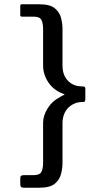

<svg xmlns="http://www.w3.org/2000/svg" viewBox="-20 -766 465 900"><path d="M75 96V71Q75 61 79 58Q83 55 93 55H137Q167 55 174.5 39Q182 23 182 -3V-190Q182 -224 203.5 -258.5Q225 -293 260 -310Q265 -314 272 -317.5Q279 -321 283 -322Q282 -323 280 -324.5Q278 -326 275 -327Q247 -337 226 -357Q205 -377 193.5 -404Q182 -431 182 -458V-630Q182 -656 174.5 -672Q167 -688 137 -688H84Q78 -688 76.5 -690Q75 -692 75 -695V-739Q75 -742 76.5 -744Q78 -746 84 -746H164Q214 -746 236.5 -727.5Q259 -709 266 -682.5Q273 -656 273 -630V-458Q273 -414 298.5 -387.5Q324 -361 365 -361Q373 -361 376.5 -359Q380 -357 380 -352V-302Q380 -297 378.5 -292.5Q377 -288 371 -288Q348 -288 334 -282.5Q320 -277 312 -271Q294 -259 283.5 -237.5Q273 -216 273 -190V-3Q273 23 266 50Q259 77 236.5 95.5Q214 114 164 114H93Q82 114 78.5 110Q75 106 75 96Z"/></svg>

Font: Glory Thin Medium
Style: Regular
Weight: 500
Version: Version 1.011